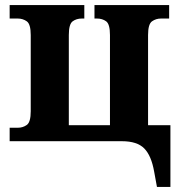

<svg xmlns="http://www.w3.org/2000/svg" viewBox="-20 -556 709 756"><path d="M598 180 587 120Q576 57 548 28.5Q520 0 460 0H18V-53H50Q70 -53 85.5 -64Q101 -75 101 -118V-418Q101 -461 85.5 -472Q70 -483 50 -483H18V-536H312V-483H302Q281 -483 266 -472Q251 -461 251 -418V-63H413V-418Q413 -461 398 -472Q383 -483 362 -483H352V-536H646V-483H614Q594 -483 578.5 -472Q563 -461 563 -418V-63H651V180Z"/></svg>

Font: Noto Serif
Style: Bold
Weight: 700
Designer: Monotype Design Team
Foundry: Monotype Imaging Inc.
Version: Version 2.014